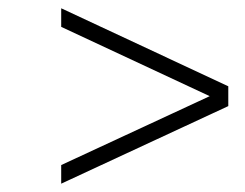

<svg xmlns="http://www.w3.org/2000/svg" viewBox="-20 -542 593 464"><path d="M127.9 -98.1V-143.1L486.8 -309.6L127.9 -477.1V-522L531.7 -333.5V-285.6Z"/></svg>

Font: Elstob 14pt
Style: Italic
Weight: 400
Italic angle: -20°
Designer: Peter S. Baker
Version: Version 1.015